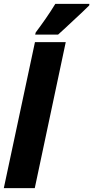

<svg xmlns="http://www.w3.org/2000/svg" viewBox="-33 -979 485 999"><path d="M-13.2 0 148.9 -759.8H309.1L147.9 0ZM149.9 -798.8 152.8 -810.1Q180.2 -846.7 205.6 -883.3Q231 -919.9 254.9 -959H432.1L431.2 -950.7Q419.9 -939 397.2 -917.7Q374.5 -896.5 348.6 -872.3Q322.8 -848.1 301 -827.9Q279.3 -807.6 269 -798.8Z"/></svg>

Font: Open Sans Condensed ExtraBold
Style: Italic
Weight: 800
Width: 3
Italic angle: -12°
Designer: Monotype Design Team
Foundry: Monotype Imaging Inc.
Version: Version 3.003; ttfautohint (v1.8.4)